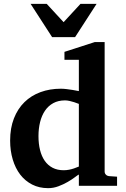

<svg xmlns="http://www.w3.org/2000/svg" viewBox="-20 -957 649 989"><path d="M386.2 -421.9Q374.5 -426.8 361.8 -430.7Q351.1 -434.1 338.6 -437Q326.2 -439.9 314.9 -439.9Q280.3 -439.9 254.4 -425.8Q228.5 -411.6 211.7 -386.7Q194.8 -361.8 186.5 -328.1Q178.2 -294.4 178.2 -255.9Q178.2 -216.3 186.3 -184.1Q194.3 -151.9 210.4 -128.7Q226.6 -105.5 251 -92.8Q275.4 -80.1 308.1 -80.1Q321.8 -80.1 335.7 -82.8Q349.6 -85.4 360.8 -89.4Q374 -93.8 386.2 -99.1ZM386.2 0V-58.1Q380.4 -55.2 365.2 -43.7Q350.1 -32.2 328.6 -19.8Q307.1 -7.3 281.2 2.4Q255.4 12.2 228 12.2Q182.1 12.2 145.8 -6.3Q109.4 -24.9 84.2 -57.6Q59.1 -90.3 45.7 -135.3Q32.2 -180.2 32.2 -232.9Q32.2 -297.4 51.8 -347.2Q71.3 -397 106 -430.9Q140.6 -464.8 188.5 -482.4Q236.3 -500 293 -500Q307.1 -500 323.5 -498Q339.8 -496.1 354 -493.7Q370.1 -491.2 386.2 -487.8V-648.9H312V-689.9L467.8 -740.2H519V-73.2Q519 -64 525.4 -57.4Q531.7 -50.8 541 -49.8L583 -46.9V0ZM366.7 -765.6H248.5L137.7 -937H220.7L307.6 -842.8L394.5 -937H477.5Z"/></svg>

Font: Charis SIL Phon
Style: Bold
Weight: 700
Foundry: SIL International
Version: Version 5.000